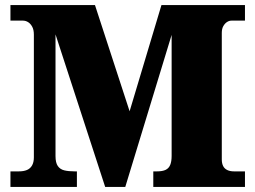

<svg xmlns="http://www.w3.org/2000/svg" viewBox="-20 -734 1002 754"><path d="M21 0V-61H54Q73 -61 86 -66.5Q99 -72 106 -84.5Q113 -97 113 -116V-598Q113 -617 106.5 -629Q100 -641 90.5 -647Q81 -653 70 -653H21V-714H353L489 -297L614 -714H942V-653H889Q880 -653 871.5 -647.5Q863 -642 857 -631.5Q851 -621 851 -605V-108Q851 -93 856 -82.5Q861 -72 872 -66.5Q883 -61 899 -61H942V0H582V-61H597Q618 -61 630.5 -67Q643 -73 648.5 -86.5Q654 -100 654 -122V-597L472 0H393L198 -599V-121Q198 -95 207 -82Q216 -69 232.5 -65Q249 -61 273 -61H282V0Z"/></svg>

Font: Noto Serif Kannada Black
Style: Regular
Weight: 900
Version: Version 2.003